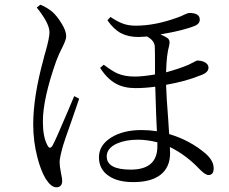

<svg xmlns="http://www.w3.org/2000/svg" viewBox="-20 -769 974 815"><path d="M219 26Q197 26 174 -10Q153 -45 139 -100Q121 -168 121 -241Q121 -359 165 -519Q167 -529 174 -552Q190 -609 190 -632Q190 -670 136 -737L151 -749Q177 -739 202 -719Q223 -700 241 -670Q261 -638 261 -615Q261 -601 246 -571Q229 -538 219 -511Q162 -350 162 -253Q162 -188 181 -153Q191 -132 203 -151Q215 -172 268 -297Q288 -346 295 -361L316 -350Q308 -325 282 -251Q253 -170 247 -149Q233 -98 233 -81Q233 -64 239 -34Q244 -11 244 -2Q244 26 219 26ZM546 4Q480 4 442 -22Q400 -50 400 -101.5Q400 -153 453 -186Q504 -217 581 -217Q613 -217 646 -212Q645 -232 643 -278Q640 -364 639 -401Q596 -395 555 -395Q506 -395 472 -414Q435 -434 405 -481L420 -494L422 -493Q457 -467 477 -458Q508 -444 552 -444Q586 -444 638 -453Q638 -464 638 -487Q638 -553 637 -571Q636 -597 604 -614Q578 -612 568 -612Q524 -612 494 -628Q463 -644 436 -683L449 -697Q479 -677 501 -669Q525 -660 556 -660Q638 -660 732 -694Q747 -699 765 -708Q778 -714 783 -714Q828 -714 828 -686Q829 -671 811 -661Q762 -640 661 -623Q680 -615 690 -608Q704 -599 698 -575Q687 -539 685 -462Q746 -479 780 -494Q791 -499 804 -506Q815 -512 817 -512Q833 -512 847 -506Q865 -497 865 -482Q865 -461 833 -450Q771 -424 685 -409Q686 -364 694 -262Q697 -219 698 -200Q788 -173 854 -116Q887 -86 887 -55Q887 -26 865 -26Q852 -26 829 -49L827 -51Q769 -112 701 -145Q702 -135 702 -119Q702 -58 660 -26Q620 4 546 4ZM535 -49Q648 -49 648 -148V-165Q604 -176 565 -176Q514 -176 477 -160Q433 -140 433 -105Q433 -49 535 -49Z"/></svg>

Font: GenRyuMin TW R
Style: Regular
Weight: 400
Version: Version 1.501;PS 1;hotconv 16.6.51;makeotf.lib2.5.65220